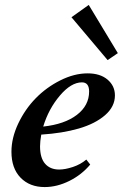

<svg xmlns="http://www.w3.org/2000/svg" viewBox="-20 -739 493 770"><path d="M411.6 -498 266.6 -669.9 335.9 -719.2 452.6 -525.9ZM159.2 11.2Q99.1 11.2 62.5 -26.4Q25.9 -64 25.9 -130.4Q25.9 -186 53.2 -243.7Q80.6 -301.3 123.3 -345Q166 -388.7 221.9 -416.7Q277.8 -444.8 331.5 -444.8Q381.8 -444.8 411.4 -419.7Q440.9 -394.5 440.9 -356.4Q440.9 -311.5 401.4 -277.1Q361.8 -242.7 296.1 -223.6Q230.5 -204.6 145.5 -199.2Q140.6 -172.4 140.6 -152.3Q140.6 -105.5 160.9 -82.3Q181.2 -59.1 217.3 -59.1Q241.2 -59.1 272.2 -69.3Q303.2 -79.6 326.2 -99.1L341.8 -79.1Q307.6 -38.1 258.1 -13.4Q208.5 11.2 159.2 11.2ZM308.6 -408.7Q265.1 -408.7 220 -355.5Q174.8 -302.2 153.3 -231.4Q239.3 -240.7 288.3 -278.3Q337.4 -315.9 337.4 -372.1Q337.4 -408.7 308.6 -408.7Z"/></svg>

Font: Elstob
Style: Bold Italic
Weight: 700
Italic angle: -20°
Designer: Peter S. Baker
Version: Version 1.015